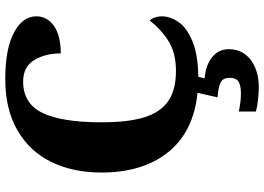

<svg xmlns="http://www.w3.org/2000/svg" viewBox="-157 -607 1004 730"><g transform="rotate(-90 345.0 -242.0)"><path d="M418 10 412 34Q462 38 492.5 62.5Q523 87 523 126Q523 178 482.5 209Q442 240 377 240Q359 240 331 237Q303 234 286 229V164Q324 172 354 172Q385 172 399.5 163Q414 154 414 130Q414 103 396 94.5Q378 86 340 83L357 7Q209 -8 131.5 -104.5Q54 -201 54 -358Q54 -467 94.5 -549.5Q135 -632 215 -678Q295 -724 409 -724Q524 -724 586 -691Q648 -658 648 -606Q648 -565 611.5 -539Q575 -513 507 -513Q507 -572 481.5 -614Q456 -656 400 -656Q316 -656 280.5 -582Q245 -508 245 -358Q245 -257 264 -195.5Q283 -134 325.5 -104.5Q368 -75 440 -75Q509 -75 554 -103.5Q599 -132 632 -175Q639 -168 643.5 -155Q648 -142 648 -130Q648 -97 626.5 -65.5Q605 -34 553.5 -12.5Q502 9 418 10Z"/></g></svg>

Font: Noto Serif ExtraBold
Style: Regular
Weight: 800
Designer: Monotype Design Team
Foundry: Monotype Imaging Inc.
Version: Version 1.001